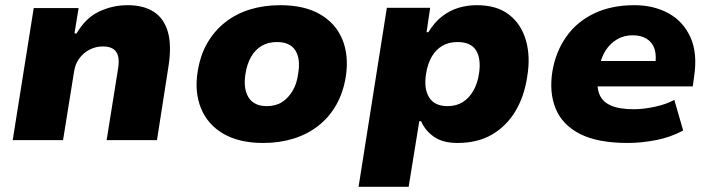

<svg xmlns="http://www.w3.org/2000/svg" viewBox="-20 -540 2742 740"><path d="M29 0 110 -509H283L267 -411H275Q310 -471 362 -495.5Q414 -520 472 -520Q534 -520 573.5 -494Q613 -468 627.5 -415.5Q642 -363 629 -282L585 0H391L435 -275Q440 -305 435 -324Q430 -343 415.5 -352Q401 -361 376 -361Q349 -361 325 -348.5Q301 -336 285 -314Q269 -292 265 -261L223 0Z M994 11Q902 11 841 -24.5Q780 -60 754.5 -123Q729 -186 742 -265Q752 -328 779.5 -375Q807 -422 848.5 -454.5Q890 -487 943.5 -503.5Q997 -520 1060 -520Q1153 -520 1213.5 -485Q1274 -450 1299.5 -388Q1325 -326 1313 -246Q1303 -183 1275.5 -135Q1248 -87 1206 -54.5Q1164 -22 1110.5 -5.5Q1057 11 994 11ZM1008 -131Q1043 -131 1067 -146.5Q1091 -162 1107.5 -189.5Q1124 -217 1129 -255Q1139 -313 1118.5 -345.5Q1098 -378 1047 -378Q1014 -378 989 -363.5Q964 -349 948 -321.5Q932 -294 926 -255Q917 -198 938 -164.5Q959 -131 1008 -131Z M1362 180 1471 -510H1638L1624 -416H1631Q1655 -455 1684.5 -477.5Q1714 -500 1747.5 -510Q1781 -520 1818 -520Q1895 -520 1942 -483.5Q1989 -447 2007 -384.5Q2025 -322 2012 -245Q2001 -169 1966.5 -111.5Q1932 -54 1876.5 -21.5Q1821 11 1743 11Q1687 11 1653 -12.5Q1619 -36 1603 -73H1596L1555 180ZM1705 -131Q1739 -131 1763.5 -146.5Q1788 -162 1804 -189.5Q1820 -217 1826 -255Q1835 -313 1815 -345.5Q1795 -378 1743 -378Q1710 -378 1685 -363.5Q1660 -349 1644 -321.5Q1628 -294 1622 -255Q1613 -198 1634 -164.5Q1655 -131 1705 -131Z M2400 11Q2284 11 2216 -23.5Q2148 -58 2122 -120.5Q2096 -183 2109 -265Q2122 -341 2162.5 -398.5Q2203 -456 2269.5 -488Q2336 -520 2425 -520Q2500 -520 2557 -488.5Q2614 -457 2641.5 -395.5Q2669 -334 2655 -243L2650 -207H2254L2269 -305H2516L2505 -289Q2511 -327 2502.5 -352Q2494 -377 2472.5 -390.5Q2451 -404 2418 -404Q2385 -404 2358.5 -388.5Q2332 -373 2314.5 -346Q2297 -319 2290 -281L2286 -257Q2278 -209 2289.5 -178.5Q2301 -148 2334 -133.5Q2367 -119 2422 -119Q2460 -119 2504 -128.5Q2548 -138 2579 -155L2613 -37Q2565 -11 2508.5 0Q2452 11 2400 11Z"/></svg>

Font: Nunito Sans 6pt Black
Style: Italic
Weight: 900
Italic angle: -9°
Version: Version 3.101;gftools[0.9.27]